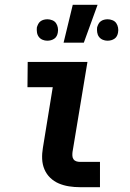

<svg xmlns="http://www.w3.org/2000/svg" viewBox="-20 -777 540 797"><path d="M312 0Q289 0 266.5 -3.5Q244 -7 224 -15.5Q204 -24 188.5 -39Q173 -54 164.5 -74Q156 -94 155 -117Q154 -140 158 -163L199 -415H94L95 -520H343L281 -146Q280 -138 280.5 -130Q281 -122 285 -116Q289 -110 296.5 -107.5Q304 -105 312 -105H395V0ZM244 -600 282 -757H385L328 -600ZM426 -608Q416 -608 406.5 -612Q397 -616 391 -624Q385 -632 383.5 -642.5Q382 -653 383 -663Q385 -670 388.5 -677Q392 -684 398 -688.5Q404 -693 411.5 -695Q419 -697 427 -697Q437 -697 447 -693Q457 -689 462.5 -681Q468 -673 470 -662.5Q472 -652 470 -642Q469 -635 465.5 -628Q462 -621 455.5 -616.5Q449 -612 441.5 -610Q434 -608 426 -608ZM176 -608Q166 -608 156.5 -612Q147 -616 141 -624Q135 -632 133.5 -642.5Q132 -653 133 -663Q135 -670 138.5 -677Q142 -684 148 -688.5Q154 -693 161.5 -695Q169 -697 177 -697Q187 -697 197 -693Q207 -689 212.5 -681Q218 -673 220 -662.5Q222 -652 220 -642Q219 -635 215.5 -628Q212 -621 205.5 -616.5Q199 -612 191.5 -610Q184 -608 176 -608Z"/></svg>

Font: Iosevka Curly Extrabold
Style: Italic
Weight: 800
Italic angle: -9°
Monospace: yes
Designer: Belleve Invis
Foundry: Belleve Invis
Version: Version 22.1.2; ttfautohint (v1.8.4)